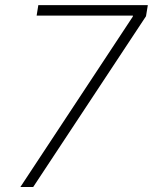

<svg xmlns="http://www.w3.org/2000/svg" viewBox="-20 -748 611 768"><path d="M61.5 0 511.2 -681.6 511.7 -685.5H126.5L133.3 -727.5H571.3L564 -683.1L112.8 0Z"/></svg>

Font: Inter ExtraLight
Style: Italic
Weight: 250
Italic angle: -9.3988°
Designer: Rasmus Andersson
Foundry: rsms
Version: Version 4.001;git-66647c0bb